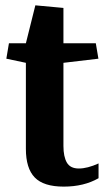

<svg xmlns="http://www.w3.org/2000/svg" viewBox="-20 -693 417 724"><path d="M77.6 -131.8V-456.1L3.9 -471.7L13.7 -529.8H77.6L113.3 -672.9L219.2 -663.1V-529.8H341.3L351.1 -471.7L219.2 -456.1V-142.6Q219.2 -102.1 232.2 -79.8Q245.1 -57.6 277.3 -57.6Q309.6 -57.6 351.6 -76.7V-21Q296.4 10.7 220.2 10.7Q144.5 10.7 111.1 -23.7Q77.6 -58.1 77.6 -131.8Z"/></svg>

Font: NoticiaText-Bold
Style: Bold
Weight: 700
Designer: JM Sole
Foundry: JM Sole
Version: Version 1.003